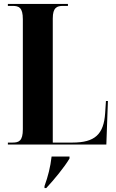

<svg xmlns="http://www.w3.org/2000/svg" viewBox="-20 -734 591 975"><path d="M20 0H520L528 -221H518L514 -160C507 -51 461 -10 348 -10H248V-640C248 -696 269 -704 300 -704H325V-714H20V-704H44C76 -704 96 -696 96 -636V-78C96 -18 76 -10 44 -10H20ZM206 221H215C255 178 307 115 333 71V61H242C236 114 224 161 206 211Z"/></svg>

Font: Noto Serif Display Condensed Extra
Style: Regular
Weight: 800
Width: 3
Designer: Monotype Design Team
Foundry: Monotype Imaging Inc.
Version: Version 1.900